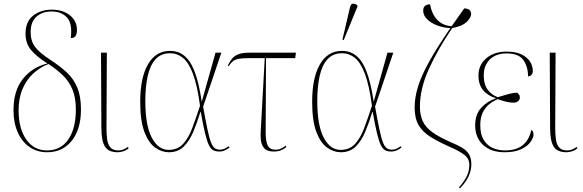

<svg xmlns="http://www.w3.org/2000/svg" viewBox="-20 -825 3196 1053"><path d="M238 10Q183 10 141.5 -19Q100 -48 77 -100Q54 -152 54 -221Q54 -327 105 -391.5Q156 -456 240 -477Q181 -514 150.5 -550.5Q120 -587 120 -640Q120 -707 162 -739.5Q204 -772 264 -772Q325 -772 363.5 -741Q402 -710 402 -661Q402 -640 394.5 -628Q387 -616 368 -616Q378 -696 347.5 -729Q317 -762 262 -762Q212 -762 180 -733.5Q148 -705 148 -649Q148 -601 171.5 -569Q195 -537 253 -499Q307 -464 345 -429Q383 -394 403.5 -346Q424 -298 424 -224Q424 -116 373.5 -53Q323 10 238 10ZM238 0Q313 0 354.5 -60Q396 -120 396 -225Q396 -290 377 -335Q358 -380 324 -412.5Q290 -445 246 -474Q201 -457 163.5 -423Q126 -389 104 -338Q82 -287 82 -220Q82 -120 124 -60Q166 0 238 0Z M626 10Q574 10 555 -22Q536 -54 536 -123L534 -536H566L564 -122Q564 -90 567.5 -62Q571 -34 585 -17Q599 0 629 0Q644 0 656 -5Q668 -10 681 -19L686 -12Q674 -1 657 4.5Q640 10 626 10Z M906 10Q867 10 831 -15.5Q795 -41 772 -101.5Q749 -162 749 -268Q749 -398 791.5 -472Q834 -546 913 -546Q983 -546 1023.5 -481.5Q1064 -417 1086 -269H1087L1162 -536H1194L1094 -240Q1108 -162 1118 -114.5Q1128 -67 1137.5 -43.5Q1147 -20 1158.5 -12Q1170 -4 1187 -4Q1200 -4 1212.5 -10Q1225 -16 1234 -23L1239 -16Q1228 -7 1213.5 -0.5Q1199 6 1183 6Q1163 6 1149.5 -1Q1136 -8 1125.5 -29.5Q1115 -51 1104.5 -94.5Q1094 -138 1081 -211H1079Q1061 -152 1040 -102Q1019 -52 987.5 -21Q956 10 906 10ZM905 -3Q954 -3 984 -35.5Q1014 -68 1034.5 -123Q1055 -178 1077 -245Q1062 -357 1038.5 -419.5Q1015 -482 983.5 -507.5Q952 -533 913 -533Q863 -533 833 -500Q803 -467 790 -408Q777 -349 777 -271Q777 -137 812.5 -70Q848 -3 905 -3Z M1481 6Q1445 6 1429.5 -11.5Q1414 -29 1411 -55Q1408 -81 1410 -107L1432 -506H1343Q1309 -506 1289.5 -502.5Q1270 -499 1258 -489.5Q1246 -480 1234 -462L1229 -465Q1240 -487 1252 -502.5Q1264 -518 1286 -527Q1308 -536 1349 -536H1603L1599 -506H1439L1437 -99Q1437 -48 1449 -26Q1461 -4 1490 -4Q1510 -4 1524 -11.5Q1538 -19 1546 -26L1551 -19Q1537 -7 1520.5 -0.5Q1504 6 1481 6Z M1849 10Q1810 10 1774 -15.5Q1738 -41 1715 -101.5Q1692 -162 1692 -268Q1692 -398 1734.5 -472Q1777 -546 1856 -546Q1926 -546 1966.5 -481.5Q2007 -417 2029 -269H2030L2105 -536H2137L2037 -240Q2051 -162 2061 -114.5Q2071 -67 2080.5 -43.5Q2090 -20 2101.5 -12Q2113 -4 2130 -4Q2143 -4 2155.5 -10Q2168 -16 2177 -23L2182 -16Q2171 -7 2156.5 -0.5Q2142 6 2126 6Q2106 6 2092.5 -1Q2079 -8 2068.5 -29.5Q2058 -51 2047.5 -94.5Q2037 -138 2024 -211H2022Q2004 -152 1983 -102Q1962 -52 1930.5 -21Q1899 10 1849 10ZM1848 -3Q1897 -3 1927 -35.5Q1957 -68 1977.5 -123Q1998 -178 2020 -245Q2005 -357 1981.5 -419.5Q1958 -482 1926.5 -507.5Q1895 -533 1856 -533Q1806 -533 1776 -500Q1746 -467 1733 -408Q1720 -349 1720 -271Q1720 -137 1755.5 -70Q1791 -3 1848 -3ZM1865 -605 1858 -608 1900 -787Q1905 -805 1916.5 -805Q1928 -805 1940 -796V-788Z M2502 208 2497 203Q2526 170 2540 141Q2554 112 2554 79Q2554 46 2527.5 25Q2501 4 2448 -19Q2385 -47 2341.5 -74Q2298 -101 2276 -138.5Q2254 -176 2254 -236Q2254 -290 2272.5 -350Q2291 -410 2334 -487.5Q2377 -565 2450 -671Q2415 -672 2380.5 -684.5Q2346 -697 2323.5 -718.5Q2301 -740 2301 -767Q2301 -801 2339 -801Q2343 -773 2356.5 -746.5Q2370 -720 2394.5 -702Q2419 -684 2457 -681Q2488 -726 2526 -779Q2548 -778 2556 -769Q2564 -760 2564 -747Q2563 -728 2539 -704.5Q2515 -681 2460 -671Q2382 -556 2332.5 -447.5Q2283 -339 2283 -241Q2283 -195 2298 -161.5Q2313 -128 2350.5 -100.5Q2388 -73 2455 -44Q2491 -29 2515 -14.5Q2539 0 2552 21Q2565 42 2565 77Q2565 110 2549 144Q2533 178 2502 208Z M2748 10Q2672 10 2629 -30.5Q2586 -71 2586 -137Q2586 -197 2618.5 -233Q2651 -269 2698 -285V-287Q2653 -301 2628.5 -332Q2604 -363 2604 -410Q2604 -469 2647 -505.5Q2690 -542 2759 -542Q2809 -542 2840.5 -526.5Q2872 -511 2887 -487Q2902 -463 2902 -436Q2902 -421 2894 -413.5Q2886 -406 2876 -406Q2876 -459 2850.5 -495.5Q2825 -532 2758 -532Q2700 -532 2666.5 -499Q2633 -466 2633 -412Q2633 -361 2655.5 -332Q2678 -303 2710 -292Q2745 -303 2769.5 -309.5Q2794 -316 2816 -317Q2822 -312 2826.5 -306.5Q2831 -301 2831 -290Q2831 -278 2821 -270Q2811 -262 2798 -262Q2778 -262 2760.5 -266Q2743 -270 2709 -281Q2687 -272 2665 -255Q2643 -238 2628.5 -209.5Q2614 -181 2614 -139Q2614 -88 2633 -57.5Q2652 -27 2682.5 -13.5Q2713 0 2750 0Q2870 0 2894 -113Q2899 -109 2902.5 -103.5Q2906 -98 2906 -86Q2906 -70 2890 -47Q2874 -24 2839 -7Q2804 10 2748 10Z M3087 10Q3035 10 3016 -22Q2997 -54 2997 -123L2995 -536H3027L3025 -122Q3025 -90 3028.5 -62Q3032 -34 3046 -17Q3060 0 3090 0Q3105 0 3117 -5Q3129 -10 3142 -19L3147 -12Q3135 -1 3118 4.5Q3101 10 3087 10Z"/></svg>

Font: Noto Serif Display SemiCondensed Thin
Style: Regular
Weight: 100
Width: 4
Designer: Monotype Design Team
Foundry: Monotype Imaging Inc.
Version: Version 2.009